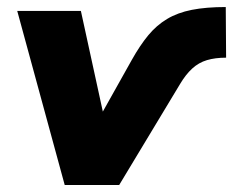

<svg xmlns="http://www.w3.org/2000/svg" viewBox="-20 -526 663 546"><path d="M164 0 29 -495H210L280 -174H253L355 -356Q378 -397 401.5 -425.5Q425 -454 455 -472Q485 -490 525.5 -498Q566 -506 622 -506L623 -362Q592 -362 568.5 -355Q545 -348 526.5 -331Q508 -314 492 -287L319 0Z"/></svg>

Font: Nunito Sans 11pt Black
Style: Italic
Weight: 900
Italic angle: -9°
Version: Version 3.101;gftools[0.9.27]